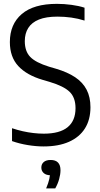

<svg xmlns="http://www.w3.org/2000/svg" viewBox="-20 -770 534 1022"><path d="M212 9.5Q172 9.5 127.8 2.2Q83.5 -5 44 -19V-87.5Q72.5 -78 101.2 -71.5Q130 -65 158.2 -61.8Q186.5 -58.5 213 -58.5Q298 -58.5 340 -93Q382 -127.5 382 -194Q382 -250.5 350.8 -281Q319.5 -311.5 244.5 -334L207 -345Q122 -370 77.2 -418.5Q32.5 -467 32.5 -546Q32.5 -641 95.8 -695.2Q159 -749.5 283 -749.5Q321.5 -749.5 360.5 -744.2Q399.5 -739 430 -729V-660.5Q395.5 -671.5 359.2 -676.5Q323 -681.5 286 -681.5Q225.5 -681.5 187.2 -666Q149 -650.5 130.5 -621.2Q112 -592 112 -551Q112 -497 141 -467Q170 -437 241 -415L278.5 -404Q339.5 -386 380.2 -358.8Q421 -331.5 441.2 -292.2Q461.5 -253 461.5 -199.5Q461.5 -133 432.2 -86.5Q403 -40 347.2 -15.2Q291.5 9.5 212 9.5ZM225.5 233Q238 203.5 242.5 182.5Q247 161.5 247 141L259 163H251Q226 163 213 151.5Q200 140 200 122Q200 103.5 212.8 92.5Q225.5 81.5 249.5 81.5Q275.5 81.5 288.8 95.2Q302 109 302 136Q302 157.5 294.8 183.5Q287.5 209.5 274 233Z"/></svg>

Font: Encode Sans SemiCondensed
Style: Regular
Weight: 400
Width: 4
Designer: Multiple Designers
Foundry: Impallari Type
Version: Version 3.002